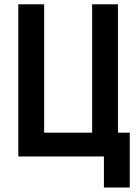

<svg xmlns="http://www.w3.org/2000/svg" viewBox="-20 -713 626 875"><path d="M63.5 0V-693.4H181.2V-108.4H399.9V-693.4H517.6V-108.4H571.3V141.6H453.6V0Z"/></svg>

Font: Cascadia Mono PL SemiBold
Style: Regular
Weight: 600
Monospace: yes
Designer: Aaron Bell
Foundry: Saja Typeworks
Version: Version 2404.023; ttfautohint (v1.8.4)